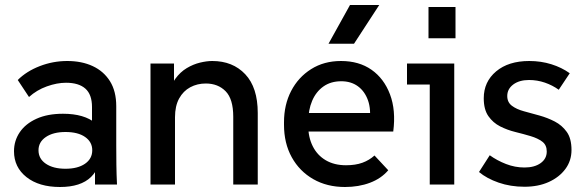

<svg xmlns="http://www.w3.org/2000/svg" viewBox="-20 -738 2343 768"><path d="M360 0V-173L348 -207V-310Q348 -360 321.5 -383.5Q295 -407 244 -407Q208 -407 167.5 -392.5Q127 -378 96 -350L51 -418Q86 -453 139 -473.5Q192 -494 249 -494Q307 -494 351 -473.5Q395 -453 420 -413Q445 -373 445 -313V-157Q445 -118 445.5 -79Q446 -40 448 0ZM220 10Q136 10 86 -29.5Q36 -69 36 -133Q36 -175 59 -209Q82 -243 126 -263Q170 -283 232 -283Q317 -283 362.5 -245Q408 -207 408 -144H385Q385 -70 344 -30Q303 10 220 10ZM242 -63Q291 -63 320 -83Q349 -103 349 -137Q349 -170 320.5 -190Q292 -210 242 -210Q193 -210 163.5 -190Q134 -170 134 -137Q134 -103 163.5 -83Q193 -63 242 -63Z M582 0V-484H676V-352H650Q661 -395 681 -422.5Q701 -450 727 -465.5Q753 -481 780 -487.5Q807 -494 829 -494Q911 -494 961 -441Q1011 -388 1011 -286V0H913V-271Q913 -342 882.5 -373Q852 -404 803 -404Q769 -404 741 -389Q713 -374 696.5 -344Q680 -314 680 -269V0Z M1360 10Q1288 10 1233 -21.5Q1178 -53 1147 -109Q1116 -165 1116 -239V-249Q1116 -319 1144.5 -374Q1173 -429 1224.5 -461.5Q1276 -494 1344 -494Q1416 -494 1466 -459Q1516 -424 1540 -360.5Q1564 -297 1553 -212H1186V-286H1502L1458 -247Q1465 -300 1452 -336.5Q1439 -373 1411.5 -393Q1384 -413 1345 -413Q1303 -413 1273.5 -392Q1244 -371 1228.5 -334.5Q1213 -298 1213 -249V-234Q1213 -189 1231 -153Q1249 -117 1283 -97Q1317 -77 1364 -77Q1402 -77 1429.5 -87Q1457 -97 1478 -116L1533 -57Q1505 -24 1460 -7Q1415 10 1360 10ZM1294 -563 1380 -718H1497L1396 -563Z M1699 0V-444L1743 -400H1608V-484H1797V0ZM1694 -585V-710H1802V-585Z M2078 9Q2022 9 1974.5 -7.5Q1927 -24 1896 -50L1939 -117Q1968 -96 2004 -82Q2040 -68 2078 -68Q2118 -68 2142.5 -85.5Q2167 -103 2167 -132Q2167 -158 2149 -171.5Q2131 -185 2102.5 -193.5Q2074 -202 2041.5 -210Q2009 -218 1980.5 -232.5Q1952 -247 1933.5 -273.5Q1915 -300 1915 -345Q1915 -411 1964.5 -452.5Q2014 -494 2097 -494Q2144 -494 2185.5 -481Q2227 -468 2259 -445L2215 -379Q2190 -397 2159.5 -407.5Q2129 -418 2096 -418Q2057 -418 2033 -400Q2009 -382 2009 -354Q2009 -329 2027.5 -315Q2046 -301 2075.5 -293Q2105 -285 2137.5 -276Q2170 -267 2199 -252Q2228 -237 2247 -210.5Q2266 -184 2266 -138Q2266 -95 2241.5 -62Q2217 -29 2175 -10Q2133 9 2078 9Z"/></svg>

Font: SUSE Medium
Style: Regular
Weight: 500
Designer: Rene Bieder
Foundry: SUSE
Version: Version 1.000